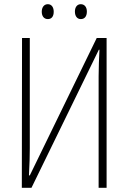

<svg xmlns="http://www.w3.org/2000/svg" viewBox="-20 -895 611 915"><path d="M179 -839C179 -819 189 -804 208 -804C226 -804 236 -817 236 -839C236 -860 226 -875 208 -875C189 -875 179 -859 179 -839ZM337 -840C337 -819 347 -804 365 -804C384 -804 394 -818 394 -840C394 -861 383 -875 365 -875C347 -875 337 -860 337 -840ZM84 0H130L451 -658H454C452 -618 450 -574 450 -531V0H488V-714H441L122 -59H118C121 -116 122 -152 122 -188V-714H85Z"/></svg>

Font: Noto Sans Condensed ExtraLight
Style: Regular
Weight: 200
Width: 3
Designer: Monotype Design Team
Foundry: Monotype Imaging Inc.
Version: Version 2.013